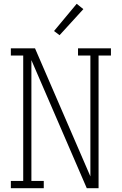

<svg xmlns="http://www.w3.org/2000/svg" viewBox="-20 -989 640 1009"><path d="M37 0V-38H102V-697H37V-735H164L455 -62V-697H390V-735H563V-697H498V0H436L145 -673V-38H210V0ZM293 -804 264 -826 383 -969 418 -941Z"/></svg>

Font: Iosevka Etoile Extralight
Style: Regular
Weight: 200
Designer: Belleve Invis
Foundry: Belleve Invis
Version: Version 22.1.2; ttfautohint (v1.8.4)